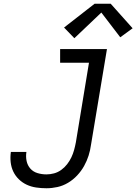

<svg xmlns="http://www.w3.org/2000/svg" viewBox="-20 -997 728 1025"><path d="M228 8Q200 8 173 4Q146 0 122.5 -11Q99 -22 80.5 -40Q62 -58 51 -81Q40 -104 37 -131Q34 -158 38 -186H121Q117 -161 122 -137.5Q127 -114 142 -97Q157 -80 180 -73Q203 -66 228 -66Q248 -66 268.5 -71.5Q289 -77 307 -90Q325 -103 338.5 -120.5Q352 -138 361 -157Q370 -176 375.5 -196Q381 -216 385 -237L455 -662H301V-735H551L466 -225Q462 -195 453 -166.5Q444 -138 429 -111Q414 -84 392 -60.5Q370 -37 343 -21Q316 -5 286.5 1.5Q257 8 228 8ZM377 -793 322 -850 485 -977H571L688 -846L622 -798L521 -930Z"/></svg>

Font: Iosevka SS04 Extended
Style: Italic
Weight: 400
Width: 7
Italic angle: -9°
Monospace: yes
Designer: Belleve Invis
Foundry: Belleve Invis
Version: Version 19.0.0; ttfautohint (v1.8.4)